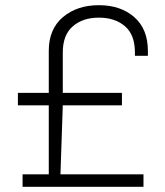

<svg xmlns="http://www.w3.org/2000/svg" viewBox="-20 -720 637 740"><path d="M550 -524V-505H500V-518Q500 -586 461.5 -619Q423 -652 361 -652Q299 -652 260.5 -618.5Q222 -585 222 -518V-362H450V-314H222L213 -48H533V0H67V-48H168V-314H49V-362H168V-524Q168 -608 222.5 -654Q277 -700 361 -700Q445 -700 497.5 -654Q550 -608 550 -524Z"/></svg>

Font: Chivo Thin
Style: Regular
Weight: 100
Designer: Hector Gatti
Foundry: Omnibus-Type
Version: Version 1.007